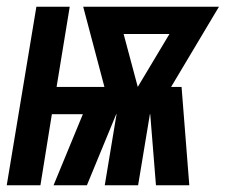

<svg xmlns="http://www.w3.org/2000/svg" viewBox="-42 -550 670 570"><path d="M-22 0 66 -530H165L126 -292H268L205 -530H608L466 -292H497L520 0H421L404 -211H403L368 0H269L304 -211H303L216 0H117L204 -211H112L78 0ZM367 -292 461 -449H325Z"/></svg>

Font: Iosevka Curly Heavy Extended
Style: Italic
Weight: 900
Width: 7
Italic angle: -9°
Monospace: yes
Designer: Belleve Invis
Foundry: Belleve Invis
Version: Version 11.1.0; ttfautohint (v1.8.3)